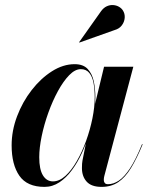

<svg xmlns="http://www.w3.org/2000/svg" viewBox="-20 -721 592 751"><path d="M154 10Q86 10 55.8 -33.5Q25.5 -77 25.5 -152.5Q25.5 -210 46.8 -266.2Q68 -322.5 103.8 -368.5Q139.5 -414.5 183.2 -442.2Q227 -470 272 -470Q305.5 -470 323 -451.2Q340.5 -432.5 346.8 -402.8Q353 -373 353 -339.5Q353 -311.5 347 -275Q341 -238.5 329.2 -199.2Q317.5 -160 300.5 -122.8Q283.5 -85.5 261.2 -55.5Q239 -25.5 212.2 -7.8Q185.5 10 154 10ZM187 -11.5Q212 -11.5 235.8 -33Q259.5 -54.5 280.2 -90.5Q301 -126.5 316.8 -170Q332.5 -213.5 341.5 -258Q350.5 -302.5 350.5 -340.5Q350.5 -372 345.8 -396.8Q341 -421.5 329 -436Q317 -450.5 296 -450.5Q273.5 -450.5 250.5 -426.8Q227.5 -403 206.5 -364.5Q185.5 -326 169 -280Q152.5 -234 143 -188.2Q133.5 -142.5 133.5 -106Q133.5 -58.5 148 -35Q162.5 -11.5 187 -11.5ZM377.5 10Q337.5 10 319 -10.5Q300.5 -31 300.5 -63.5Q300.5 -73 301 -80.2Q301.5 -87.5 302.5 -92.5L316 -160.5L338.5 -237L351 -311L387 -460H501.5L388 -32.5Q386 -25 386 -17Q386 -10 389.8 -5.2Q393.5 -0.5 402.5 -0.5Q423.5 -0.5 444.8 -14.5Q466 -28.5 488.5 -62.5Q511 -96.5 535.5 -157L538 -156.5Q515 -100.5 492.2 -63.5Q469.5 -26.5 442 -8.2Q414.5 10 377.5 10ZM290.5 -554.5 289.5 -556 375.5 -677.5Q385.5 -691 397.8 -696.5Q410 -702 422.2 -701.2Q434.5 -700.5 444.8 -694.8Q455 -689 460.5 -680.5Q469 -667.5 467.8 -651.2Q466.5 -635 456.5 -621.8Q446.5 -608.5 428.5 -603.5Z"/></svg>

Font: Bodoni Moda 72pt SemiBold
Style: Italic
Weight: 600
Italic angle: -13°
Designer: Owen Earl
Foundry: indestructible type
Version: Version 2.004